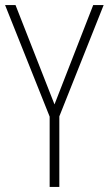

<svg xmlns="http://www.w3.org/2000/svg" viewBox="-20 -734 427 754"><path d="M194 -324 41 -714H0L175 -276V0H213V-277L387 -714H346Z"/></svg>

Font: Noto Sans Myanmar Condensed ExtraLight
Style: Regular
Weight: 200
Width: 3
Designer: Monotype Design Team
Foundry: Monotype Imaging Inc.
Version: Version 2.107